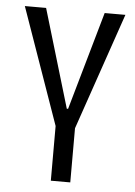

<svg xmlns="http://www.w3.org/2000/svg" viewBox="-50 -699 520 738"><g transform="rotate(5 210.5 -330.0)"><path d="M174 0V-211L16 -660H98L211 -281H216L324 -660H404L249 -209V0Z"/></g></svg>

Font: Bricolage Grotesque Condensed Light
Style: Regular
Weight: 300
Width: 3
Designer: Mathieu Triay
Foundry: Atelier Triay
Version: Version 1.000;gftools[0.9.30]